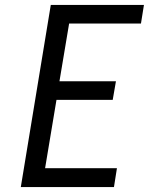

<svg xmlns="http://www.w3.org/2000/svg" viewBox="-20 -755 616 775"><path d="M64 0H440L452 -76H162L208 -352H435L448 -427H220L259 -660H549L561 -735H185Z"/></svg>

Font: Iosevka Sparkle
Style: Italic
Weight: 400
Italic angle: -9°
Designer: Belleve Invis
Foundry: Belleve Invis
Version: Version 4.5.0; ttfautohint (v1.8.3)